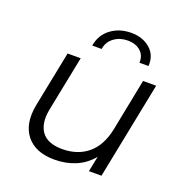

<svg xmlns="http://www.w3.org/2000/svg" viewBox="-132 -854 937 978"><g transform="rotate(20 336.5 -365.5)"><path d="M267 5Q163 5 114 -57Q65 -119 86 -226L146 -526H217L157 -226Q142 -148 174 -103.5Q206 -59 286 -59Q369 -59 424.5 -105Q480 -151 499 -243L555 -526H626L521 0H453L470 -84Q432 -38 380 -16.5Q328 5 267 5ZM250 -607Q260 -667 306 -701.5Q352 -736 416 -736Q478 -736 518.5 -701Q559 -666 555 -607H506Q508 -646 482 -669.5Q456 -693 412 -693Q370 -693 338.5 -670Q307 -647 301 -607Z"/></g></svg>

Font: Montserrat
Style: Italic
Weight: 400
Italic angle: -11.3°
Designer: Julieta Ulanovsky
Foundry: Julieta Ulanovsky
Version: Version 9.000; ttfautohint (v1.8.4.7-5d5b)